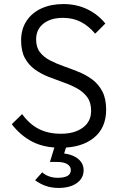

<svg xmlns="http://www.w3.org/2000/svg" viewBox="-20 -718 594 946"><path d="M278 10Q197 10 139 -20Q81 -50 38 -106L89 -156Q124 -107 170.5 -83Q217 -59 281 -59Q347 -59 388 -89Q429 -119 429 -172Q429 -213 410 -239Q391 -265 360.5 -282Q330 -299 293 -312Q256 -325 219 -339.5Q182 -354 151.5 -376Q121 -398 102.5 -432Q84 -466 84 -519Q84 -574 110.5 -614.5Q137 -655 184 -676.5Q231 -698 292 -698Q358 -698 411 -672Q464 -646 499 -602L449 -552Q417 -590 378.5 -610Q340 -630 290 -630Q230 -630 194 -601.5Q158 -573 158 -524Q158 -485 176.5 -461Q195 -437 225.5 -421Q256 -405 293 -392Q330 -379 367 -364Q404 -349 434.5 -326.5Q465 -304 484 -268Q503 -232 503 -178Q503 -88 442.5 -39Q382 10 278 10ZM268 208Q234 208 205.5 198Q177 188 153 170L188 131Q201 143 220.5 150.5Q240 158 264 158Q329 158 329 120Q329 102 312 91Q295 80 262 80H226L254 -11H312L296 38Q341 44 366.5 66Q392 88 392 121Q392 160 358.5 184Q325 208 268 208Z"/></svg>

Font: Outfit Light
Style: Regular
Weight: 300
Designer: Rodrigo Fuenzalida
Foundry: fragTYPE
Version: Version 1.100; ttfautohint (v1.8.4.7-5d5b)